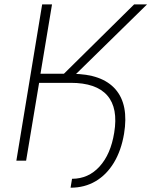

<svg xmlns="http://www.w3.org/2000/svg" viewBox="-20 -748 705 894"><path d="M188.5 -362.3 195.3 -404.3H315.9Q455.1 -403.8 517.6 -332.3Q580.1 -260.7 557.6 -125Q544.4 -46.9 510.3 9.5Q476.1 65.9 425 95.9Q374 126 308.6 126L315.4 84.5Q391.6 84.5 443.6 27.3Q495.6 -29.8 511.7 -129.9Q530.8 -244.6 479.5 -303.5Q428.2 -362.3 309.1 -362.3ZM56.2 0 176.3 -727.5H222.2L168.5 -404.8H277.8L604.5 -727.5H664.6L292 -362.3H162.1L101.6 0Z"/></svg>

Font: Inter 17pt ExtraLight
Style: Italic
Weight: 250
Italic angle: -9.3988°
Version: Version 4.001;git-66647c0bb